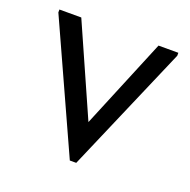

<svg xmlns="http://www.w3.org/2000/svg" viewBox="-89 -527 614 619"><g transform="rotate(20 218.0 -217.0)"><path d="M226 -131 354 -440H422V-430L234 6H212L14 -430V-440H89Z"/></g></svg>

Font: Tilda Sans
Style: Regular
Weight: 400
Designer: ParaType Ltd
Foundry: ParaType Ltd
Version: Version 1.002W